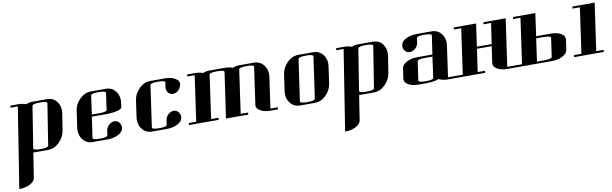

<svg xmlns="http://www.w3.org/2000/svg" viewBox="-48 -958 5626 1764"><g transform="rotate(-10 2765.0 -76.5)"><path d="M21 308.1 139.2 -441.9H69.8L73.2 -460.9H142.1Q187.5 -460.9 219.2 -448.2Q246.6 -460.9 279.8 -460.9H417Q473.6 -460.9 506.8 -416Q532.2 -380.9 532.2 -336.4Q532.2 -324.2 529.8 -308.1L505.9 -153.8Q496.1 -90.8 448.2 -44.9Q401.9 0 345.2 0H206.1L169.9 231Q165.5 262.7 121.1 286.1Q79.1 308.1 21 308.1ZM211.9 -38.1Q209 -19 278.8 -19Q348.1 -19 351.1 -38.1L412.1 -422.9Q415 -441.9 346.2 -441.9Q275.9 -441.9 272.9 -422.9Z M640.6 -127.9Q640.6 -136.2 642.6 -153.8L664.6 -308.1Q672.9 -369.6 720.7 -416Q767.1 -460.9 825.7 -460.9H963.9Q1021.5 -460.9 1054.7 -416Q1081.5 -380.4 1081.5 -334Q1081.5 -325.7 1079.6 -308.1L1074.7 -269Q1071.8 -252.4 1029.8 -242.2Q983.9 -231 930.7 -231H793L764.6 -38.1Q761.7 -19 831.5 -19Q900.9 -19 903.8 -38.1L908.7 -77.1Q912.6 -106.4 937 -130.9Q960 -152.3 988.8 -153.8Q1016.1 -153.8 1034.7 -130.9Q1047.9 -112.8 1047.9 -89.8Q1047.9 -80.1 1046.9 -76.2Q1042.5 -44.9 999 -22Q957 0 897.9 0H759.8Q702.6 0 668 -44.9Q640.6 -81.1 640.6 -127.9ZM795.9 -250H864.7Q934.1 -250 937 -269L959 -422.9Q961.9 -441.9 891.6 -441.9Q822.8 -441.9 819.8 -422.9Z M1194.3 -127.9Q1194.3 -136.2 1196.3 -153.8L1218.3 -308.1Q1226.6 -369.6 1274.4 -416Q1320.8 -460.9 1378.4 -460.9H1516.6Q1574.2 -460.9 1610.4 -438Q1643.6 -418 1643.6 -391.1Q1643.6 -390.1 1643.1 -387.5Q1642.6 -384.8 1642.6 -383.8Q1638.2 -352.5 1615.7 -330.1Q1593.8 -308.1 1563.5 -308.1Q1534.7 -308.1 1518.6 -330.1Q1505.4 -346.7 1505.4 -371.1Q1505.4 -379.9 1506.3 -384.8L1512.7 -422.9Q1515.6 -441.9 1445.3 -441.9Q1376.5 -441.9 1373.5 -422.9L1318.4 -38.1Q1315.4 -19 1385.3 -19Q1453.6 -19 1456.5 -38.1L1462.4 -77.1Q1466.8 -108.4 1489.3 -130.9Q1512.2 -152.3 1541.5 -153.8Q1568.8 -153.8 1587.4 -130.9Q1600.6 -112.8 1600.6 -89.8Q1600.6 -80.1 1599.6 -76.2Q1595.2 -44.9 1551.3 -22Q1509.3 0 1451.7 0H1313.5Q1256.3 0 1221.7 -44.9Q1194.3 -81.1 1194.3 -127.9Z M1657.2 0 1660.2 -19H1729L1789.1 -441.9H1720.2L1723.1 -460.9H1792Q1838.4 -460.9 1870.1 -448.2Q1897.5 -460.9 1931.2 -460.9H2069.3Q2115.7 -460.9 2147.5 -448.2Q2174.8 -460.9 2207 -460.9H2346.2Q2402.3 -460.9 2437 -416Q2464.4 -379.9 2464.4 -333Q2464.4 -325.7 2462.4 -308.1L2421.4 -19H2490.2L2488.3 0H2418.5Q2360.4 0 2324.2 -22Q2290 -42.5 2290 -69.8Q2290 -70.8 2290.5 -73.5Q2291 -76.2 2291 -77.1L2340.3 -422.9Q2343.3 -441.9 2274.4 -441.9Q2204.1 -441.9 2201.2 -422.9L2144 -19H2213.4L2211.4 0H2003.4L2064.5 -422.9Q2067.4 -441.9 1997.1 -441.9Q1928.2 -441.9 1925.3 -422.9L1868.2 -19H1937L1934.1 0Z M2575.7 -127.9Q2575.7 -136.2 2577.6 -153.8L2599.6 -308.1Q2607.9 -369.6 2655.8 -416Q2702.1 -460.9 2760.7 -460.9H2898.9Q2956.5 -460.9 2989.7 -416Q3016.6 -380.4 3016.6 -334Q3016.6 -325.7 3014.6 -308.1L2992.7 -153.8Q2983.9 -90.3 2937 -44.9Q2890.6 0 2833 0H2694.8Q2637.7 0 2603 -44.9Q2575.7 -81.1 2575.7 -127.9ZM2699.7 -38.1Q2696.8 -19 2766.6 -19Q2835.9 -19 2838.9 -38.1L2894 -422.9Q2897 -441.9 2826.7 -441.9Q2757.8 -441.9 2754.9 -422.9Z M3060.5 308.1 3178.7 -441.9H3109.4L3112.8 -460.9H3181.6Q3227.1 -460.9 3258.8 -448.2Q3286.1 -460.9 3319.3 -460.9H3456.5Q3513.2 -460.9 3546.4 -416Q3571.8 -380.9 3571.8 -336.4Q3571.8 -324.2 3569.3 -308.1L3545.4 -153.8Q3535.6 -90.8 3487.8 -44.9Q3441.4 0 3384.8 0H3245.6L3209.5 231Q3205.1 262.7 3160.6 286.1Q3118.7 308.1 3060.5 308.1ZM3251.5 -38.1Q3248.5 -19 3318.4 -19Q3387.7 -19 3390.6 -38.1L3451.7 -422.9Q3454.6 -441.9 3385.7 -441.9Q3315.4 -441.9 3312.5 -422.9Z M3671.4 -69.8V-77.1L3685.5 -172.9Q3689.9 -205.1 3733.4 -228Q3775.4 -250 3834.5 -250H3973.1L3998.5 -422.9Q4001.5 -441.9 3931.2 -441.9Q3862.3 -441.9 3859.4 -422.9L3854.5 -384.8Q3850.1 -352.5 3826.2 -330.1Q3802.7 -308.1 3773.4 -308.1Q3745.1 -308.1 3727.5 -330.1Q3714.4 -346.7 3714.4 -371.1Q3714.4 -379.9 3715.3 -384.8Q3719.7 -416 3763.2 -439Q3805.2 -460.9 3865.2 -460.9H4003.4Q4061 -460.9 4094.2 -416Q4121.1 -380.4 4121.1 -334Q4121.1 -325.7 4119.1 -308.1L4078.1 -19H4147.5L4144.5 0H4075.2Q4023.4 0 3989.3 -18.1Q3946.8 0 3868.2 0H3799.3Q3740.2 0 3704.1 -22Q3671.4 -41.5 3671.4 -69.8ZM3804.2 -38.1Q3801.3 -19 3871.1 -19Q3940.4 -19 3943.4 -38.1L3970.2 -231H3901.4Q3832 -231 3829.1 -210.9Z M4144 0 4147 -19H4215.8L4275.9 -441.9H4207L4210 -460.9H4418L4388.2 -250H4525.9L4554.2 -441.9H4483.9L4486.8 -460.9H4693.8L4630.9 -19H4700.2L4698.2 0H4627.9Q4568.8 0 4534.2 -22Q4501 -42 4501 -69.8V-77.1L4522.9 -231H4385.3L4355 -19H4423.8L4420.9 0Z M4696.8 0 4699.7 -19H4768.6L4828.6 -441.9H4759.8L4762.7 -460.9H4970.7L4940.9 -250H5078.6Q5137.7 -250 5173.8 -228Q5205.6 -209 5205.6 -180.2V-172.9L5191.9 -77.1Q5187.5 -44.9 5143.6 -22Q5101.6 0 5043 0ZM4907.7 -19H4976.6Q5045.9 -19 5048.8 -38.1L5073.7 -210.9Q5076.7 -229.5 5006.8 -231H4938ZM5251 0 5252.9 -19H5322.8L5382.8 -441.9H5314L5315.9 -460.9H5523.9L5460.9 -19H5529.8L5527.8 0Z"/></g></svg>

Font: Hjet
Style: Italic
Weight: 400
Designer: T. Christopher White
Version: Version 1.2